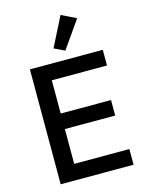

<svg xmlns="http://www.w3.org/2000/svg" viewBox="-144 -1096 910 1183"><g transform="rotate(-15 310.5 -504.0)"><path d="M455 -962 333 -788 266 -820 361 -1008ZM557 -100V0H92V-733H557V-633H205V-421H526V-322H205V-100Z"/></g></svg>

Font: IBM Plex Sans JP Medium
Style: Regular
Weight: 500
Designer: Mike Abbink; Paul van der Laan; Pieter van Rosmalen; Wujin Sim; Yejin Wi; Jinhee Kim; Boomi Park; Yona Kim; Kichan Ma
Foundry: Sandoll Inc.
Version: Version 1.001